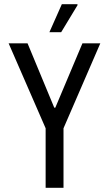

<svg xmlns="http://www.w3.org/2000/svg" viewBox="-20 -893 519 913"><path d="M197 0V-283L21 -687H111L238 -381H243L372 -687H457L282 -283V0ZM215 -740 274 -873H348L349 -869L271 -740Z"/></svg>

Font: Archivo ExtraCondensed
Style: Regular
Weight: 400
Width: 2
Designer: Hector Gatti
Foundry: Omnibus-Type
Version: Version 2.001